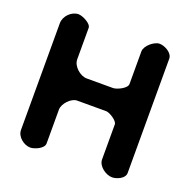

<svg xmlns="http://www.w3.org/2000/svg" viewBox="-125 -832 956 957"><g transform="rotate(20 353.0 -353.5)"><path d="M133 -707C96 -707 60 -671 60 -633V-67C60 -30 100 0 133 0C156 0 203 -20 203 -47V-227C203 -258 241 -300 273 -300H427C445 -300 490 -272 490 -253V-67C490 -31 534 0 567 0C591 0 633 -17 633 -47V-653C633 -685 589 -707 563 -707C534 -707 490 -670 490 -640V-467C490 -443 439 -420 420 -420H280C245 -420 203 -457 203 -493V-660C203 -684 153 -707 133 -707Z"/></g></svg>

Font: Asimov Print
Style: Regular
Weight: 500
Designer: Google
Version: Version 2.000980: 2014